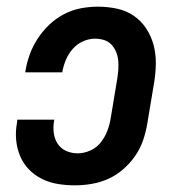

<svg xmlns="http://www.w3.org/2000/svg" viewBox="-20 -548 540 576"><path d="M205 8Q179 8 154 4Q129 0 106.5 -11Q84 -22 67 -39.5Q50 -57 40.5 -79.5Q31 -102 28.5 -127.5Q26 -153 31 -180L32 -189H143L142 -184Q139 -166 141.5 -148Q144 -130 153.5 -116Q163 -102 179 -95Q195 -88 213 -88Q232 -88 251 -96.5Q270 -105 282.5 -121Q295 -137 302 -155.5Q309 -174 312 -193L332 -313Q334 -327 335 -341Q336 -355 334.5 -368Q333 -381 328 -393Q323 -405 314 -414.5Q305 -424 292 -428Q279 -432 265 -432Q247 -432 229 -424Q211 -416 198 -401Q185 -386 177.5 -368Q170 -350 167 -332V-331H56V-333Q60 -359 69 -384Q78 -409 93 -432Q108 -455 128 -474Q148 -493 172 -505.5Q196 -518 222 -523Q248 -528 273 -528Q303 -528 331 -522Q359 -516 381.5 -500.5Q404 -485 419 -462Q434 -439 441 -412Q448 -385 447.5 -356Q447 -327 442 -298L422 -178Q418 -153 409.5 -128Q401 -103 386 -81Q371 -59 350.5 -41Q330 -23 306 -12Q282 -1 256 3.5Q230 8 205 8Z"/></svg>

Font: Iosevka Oblique
Style: Bold
Weight: 700
Italic angle: -9°
Monospace: yes
Designer: Belleve Invis
Foundry: Belleve Invis
Version: Version 32.5.0; ttfautohint (v1.8.4)